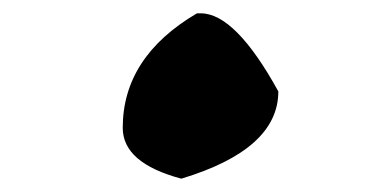

<svg xmlns="http://www.w3.org/2000/svg" viewBox="-20 -268 584 288"><path d="M275.4 -248Q164.1 -182.6 164.1 -76.2Q164.1 -23.4 252 0Q397.5 -43.9 397.5 -130.9Q333 -248 281.2 -248Z"/></svg>

Font: Elementary Gothic 
Style: Regular
Weight: 400
Designer: Bill Roach / W.K. Roach
Version: Version 1.00 April 18, 2012, initial release